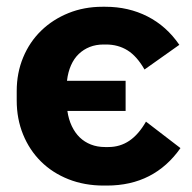

<svg xmlns="http://www.w3.org/2000/svg" viewBox="-20 -550 580 579"><path d="M292.8 9.6H302Q374 9.6 429.5 -18.9Q485 -47.4 524.2 -103.4L420.2 -183.2Q398 -144.4 370 -125.5Q342 -106.6 306.8 -106.6H296.8Q273.4 -106.6 254.1 -114.2Q234.8 -121.8 220.5 -135.6Q206.2 -149.4 196.5 -169.8Q186.8 -190.2 183.2 -215.4V-215.4H358.8V-306.4H182Q185 -332.4 194.1 -353Q203.2 -373.6 217.6 -387.3Q232 -401 250.7 -408.4Q269.4 -415.8 292.6 -415.8H299.6Q336.2 -415.8 364.5 -398.2Q392.8 -380.6 415.8 -340.4L520.8 -414.8Q482.2 -471.2 424.9 -500.4Q367.6 -529.6 297.6 -529.6H289Q233.6 -529.6 186.4 -510.5Q139.2 -491.4 104.3 -457.6Q69.4 -423.8 49.9 -377Q30.4 -330.2 30.4 -275.4V-247Q30.4 -191.6 49.6 -144.5Q68.8 -97.4 103.5 -63Q138.2 -28.6 186.5 -9.5Q234.8 9.6 292.8 9.6Z"/></svg>

Font: Fixel Variable
Style: Regular
Weight: 100
Width: 3
Designer: AlfaBravo + MacPaw
Foundry: Kyrylo Tkachov, Marchela Mozhyna, Serhii Makarenko, Maria Weinstein, Zakhar Kryvoshyya
Version: Version 1.211